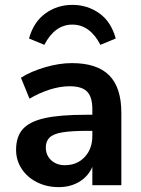

<svg xmlns="http://www.w3.org/2000/svg" viewBox="-20 -760 580 788"><path d="M478 -297V0H359V-75Q342 -36 305.5 -14Q269 8 221 8Q172 8 132 -12Q92 -32 69 -67Q46 -102 46 -145Q46 -199 73.5 -230Q101 -261 163 -275Q225 -289 334 -289H359V-312Q359 -362 337.5 -384Q316 -406 266 -406Q227 -406 184.5 -392.5Q142 -379 101 -355L66 -441Q107 -467 165 -484Q223 -501 275 -501Q378 -501 428 -451Q478 -401 478 -297ZM359 -202V-223H341Q274 -223 237 -217Q200 -211 184 -196Q168 -181 168 -155Q168 -123 190 -102.5Q212 -82 246 -82Q296 -82 327.5 -115.5Q359 -149 359 -202ZM455 -602 392 -576Q349 -659 277 -659Q205 -659 162 -576L99 -602Q118 -670 166.5 -705Q215 -740 277 -740Q339 -740 387.5 -705.5Q436 -671 455 -602Z"/></svg>

Font: wassup Sans
Style: Bold
Weight: 700
Version: Version 2.001